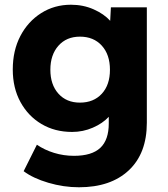

<svg xmlns="http://www.w3.org/2000/svg" viewBox="-20 -562 709 812"><path d="M314 230Q249 230 184.5 211Q120 192 80 162L136 50Q168 72 208.5 84.5Q249 97 293 97Q368 97 404 63.5Q440 30 440 -40V-68Q414 -40 372.5 -22Q331 -4 285 -4Q212 -4 155.5 -37.5Q99 -71 66.5 -130.5Q34 -190 34 -268Q34 -348 66 -409.5Q98 -471 154 -506.5Q210 -542 280 -542Q332 -542 376 -522.5Q420 -503 446 -474L449 -531H601V-43Q601 87 524.5 158.5Q448 230 314 230ZM318 -128Q376 -128 410.5 -165.5Q445 -203 445 -267Q445 -331 410.5 -369Q376 -407 318 -407Q261 -407 227 -368.5Q193 -330 193 -267Q193 -204 227 -166Q261 -128 318 -128Z"/></svg>

Font: Lexend
Style: Bold
Weight: 700
Designer: Bonnie Shaver-Troup, Thomas Jockin
Foundry: Lexend
Version: Version 1.007; ttfautohint (v1.8.3)